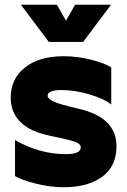

<svg xmlns="http://www.w3.org/2000/svg" viewBox="-20 -776 534 806"><path d="M316 -318Q469 -281 469 -162Q469 -78 409 -34Q349 10 247 10Q191 10 131 -5Q71 -20 43 -37V-188Q146 -129 256 -129Q319 -129 319 -157Q319 -171 299.5 -179Q280 -187 228 -198L190 -206Q25 -240 25 -367Q25 -445 84.5 -492.5Q144 -540 248 -540Q304 -540 362 -525.5Q420 -511 447 -493V-337Q418 -361 356.5 -379.5Q295 -398 238 -398Q180 -398 180 -374Q180 -351 268 -330Q270 -329 271.5 -328.5Q273 -328 275 -328ZM185 -600H329L446 -756H295L257 -689L219 -756H68Z"/></svg>

Font: Roundo
Style: Bold
Weight: 700
Designer: Namrata Goyal (Gurmukhi), Shiva Nallaperumal (Latin)
Foundry: Indian Type Foundry
Version: Version 1.000;PS 1.0;hotconv 1.0.88;makeotf.lib2.5.647800